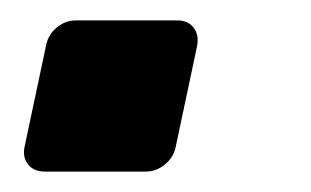

<svg xmlns="http://www.w3.org/2000/svg" viewBox="-20 -168 305 188"><path d="M24 0Q13 0 7.5 -7Q2 -14 4 -24L25 -123Q27 -134 35.5 -141Q44 -148 54 -148H154Q164 -148 169.5 -141Q175 -134 173 -123L152 -24Q150 -14 141.5 -7Q133 0 123 0Z"/></svg>

Font: Rubik Light Medium
Style: Italic
Weight: 500
Italic angle: -12°
Version: Version 2.104